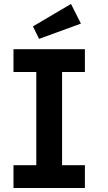

<svg xmlns="http://www.w3.org/2000/svg" viewBox="-20 -948 545 968"><path d="M48 0V-115H163V-585H48V-700H408V-585H293V-115H408V0ZM177 -752 146 -815 338 -928 388 -829Z"/></svg>

Font: Our Lexend Medium
Style: Regular
Weight: 500
Designer: Bonnie Shaver-Troup, Thomas Jockin
Foundry: Lexend
Version: Version 1.007